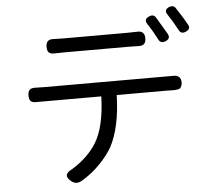

<svg xmlns="http://www.w3.org/2000/svg" viewBox="-58 -899 1116 1004"><g transform="rotate(-5 500.0 -396.5)"><path d="M792 -784.2Q843.8 -698.2 846.7 -692.4Q859.4 -668 833 -656.2Q806.6 -644.5 794.9 -667Q770.5 -714.8 744.1 -753.9Q727.5 -779.3 756.8 -792Q779.3 -802.7 792 -784.2ZM297.9 -716.8H636.7Q668 -716.8 684.6 -717.8Q727.5 -721.7 727.5 -680.7Q727.5 -659.2 717.8 -650.4Q708 -641.6 686.5 -642.6Q669.9 -643.6 636.7 -643.6H298.8Q264.6 -643.6 249 -642.6Q227.5 -641.6 218.3 -650.4Q209 -659.2 209 -680.7Q209 -721.7 251 -717.8Q257.8 -717.8 273.9 -717.3Q290 -716.8 297.9 -716.8ZM178.7 -471.7H850.6Q896.5 -474.6 896.5 -433.6Q896.5 -422.9 893.1 -415.5Q889.6 -408.2 886.2 -404.3Q882.8 -400.4 873 -398.9Q863.3 -397.5 858.4 -397Q853.5 -396.5 839.4 -397Q825.2 -397.5 819.3 -397.5H552.7Q547.9 -228.5 495.1 -128.9Q470.7 -85.9 427.7 -42Q384.8 2 332 33.2Q302.7 50.8 277.3 31.2Q230.5 -4.9 287.1 -32.2Q371.1 -84 415 -154.3Q466.8 -237.3 471.7 -397.5H132.8Q111.3 -396.5 102.1 -404.8Q92.8 -413.1 92.8 -434.6Q92.8 -456.1 102.1 -464.8Q111.3 -473.6 132.8 -472.7Q147.5 -471.7 178.7 -471.7ZM905.3 -707Q877 -759.8 853.5 -793.9Q835.9 -818.4 865.2 -832Q887.7 -840.8 899.4 -824.2Q940.4 -761.7 957 -730.5Q968.8 -709 942.4 -696.3Q917 -684.6 905.3 -707Z"/></g></svg>

Font: GenSenMaruGothic TW TTF Regular
Style: Regular
Weight: 400
Version: Version 1.301